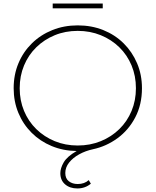

<svg xmlns="http://www.w3.org/2000/svg" viewBox="-20 -847 877 1082"><path d="M416 215Q374 215 347 192Q320 169 320 129Q320 101 339 68Q358 35 412 4Q336 3 271 -24Q206 -51 158 -99Q110 -147 83.5 -211Q57 -275 57 -350Q57 -426 84 -490.5Q111 -555 160 -603Q209 -651 275 -677.5Q341 -704 418 -704Q496 -704 562 -677.5Q628 -651 676.5 -603Q725 -555 752.5 -490.5Q780 -426 780 -350Q780 -258 742.5 -186Q705 -114 642 -68Q579 -22 504 -6Q462 3 426.5 22.5Q391 42 369.5 69Q348 96 348 128Q348 159 368 174.5Q388 190 418 190Q456 190 480 168L492 188Q460 215 416 215ZM418 -27Q488 -27 548 -51.5Q608 -76 652.5 -119.5Q697 -163 721.5 -222Q746 -281 746 -350Q746 -419 721.5 -478Q697 -537 652.5 -580.5Q608 -624 548 -648.5Q488 -673 418 -673Q348 -673 288.5 -648.5Q229 -624 184.5 -580.5Q140 -537 115.5 -478Q91 -419 91 -350Q91 -281 115.5 -222Q140 -163 184.5 -119.5Q229 -76 288.5 -51.5Q348 -27 418 -27ZM277 -800V-827H559V-800Z"/></svg>

Font: Montserrat ExtraLight
Style: Regular
Weight: 200
Designer: Julieta Ulanovsky
Foundry: Julieta Ulanovsky
Version: Version 9.000; ttfautohint (v1.8.4.7-5d5b)